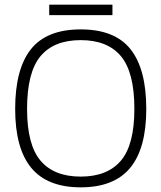

<svg xmlns="http://www.w3.org/2000/svg" viewBox="-20 -788 692 823"><path d="M191 -768H462V-723H191ZM45 -321Q45 -492 112.5 -577Q180 -662 326 -662Q472 -662 539.5 -577Q607 -492 607 -321Q607 -152 538 -68.5Q469 15 326 15Q183 15 114 -68.5Q45 -152 45 -321ZM556 -321Q556 -478 498.5 -547Q441 -616 326 -616Q211 -616 153.5 -547Q96 -478 96 -321Q96 -167 154 -99Q212 -31 326 -31Q440 -31 498 -99Q556 -167 556 -321Z"/></svg>

Font: Pridi ExtraLight
Style: Regular
Weight: 275
Designer: Katatrad Team
Foundry: CadsonDemak
Version: Version 1.001